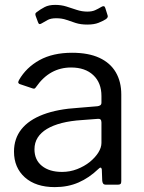

<svg xmlns="http://www.w3.org/2000/svg" viewBox="-20 -756 588 786"><path d="M382.1 -63.7Q345 -28 301.5 -9Q258 10 204.5 10Q126.6 10 81.9 -29.8Q37.3 -69.7 37.3 -135.3Q37.3 -188.5 67.5 -226.7Q97.8 -264.9 156.6 -287.2Q215.5 -309.5 300.8 -314.6L378.8 -321.1Q385.7 -321.9 390.5 -325.1Q395.3 -328.3 395.3 -335.9V-363Q395.3 -417.1 361.9 -448.4Q328.6 -479.7 271 -479.7Q227.6 -479.7 191.8 -460.1Q156 -440.4 127.8 -400.1Q124.5 -395 121.8 -393.6Q119.1 -392.2 113.1 -394.2L59.7 -412.2Q56.3 -414.2 55 -417.2Q53.6 -420.1 57.7 -428.2Q87.3 -479.9 141.9 -510Q196.5 -540 275 -540Q341.9 -540 386.6 -519.4Q431.4 -498.7 453.9 -460.3Q476.5 -421.8 476.5 -369.2V-14.7Q476.5 -6.2 473.5 -3.1Q470.4 0 463 0H412.2Q405.7 0 402.4 -4.3Q399.1 -8.7 398.5 -16.2L396.8 -62.3Q394.5 -76.5 382.1 -63.7ZM395.3 -254.4Q395.3 -271 381 -269.5L315.4 -264.5Q269.3 -261.6 233.1 -252.4Q197 -243.1 172.2 -228.2Q147.4 -213.3 134.2 -192.5Q121.1 -171.7 121.1 -144.9Q121.1 -101.4 151.7 -76.8Q182.3 -52.2 233.9 -52.2Q266.2 -52.2 295.7 -63.6Q325.1 -75.1 347.6 -93Q370.4 -111.8 382.8 -131.9Q395.3 -152 395.3 -171V-254.4ZM413.3 -677.4Q401.6 -670 383.5 -662.7Q365.3 -655.4 337.2 -655.4Q310.4 -655.4 290 -661.9Q269.7 -668.5 251.5 -674.9Q233.2 -681.3 210 -681.3Q188.3 -681.3 175.4 -674.4Q162.6 -667.4 149.9 -659.9Q144.8 -656.8 141.4 -657.5Q138.1 -658.1 135.6 -665L125.8 -691.5Q124.5 -696.6 124.8 -699.5Q125 -702.3 129.5 -705.8Q145.6 -718.2 162.9 -727.1Q180.1 -736 205.7 -736Q230.5 -736 251.9 -729.3Q273.3 -722.6 294.3 -715.5Q315.4 -708.5 337.7 -708.5Q356.6 -708.5 369.3 -714.2Q382.1 -720 395.1 -727.8Q400.9 -731.3 405 -730.6Q409.1 -729.8 411.1 -723.1L420.8 -692.2Q423.3 -684.6 413.3 -677.4Z"/></svg>

Font: Libre Franklin Thin
Style: Regular
Weight: 100
Designer: Pablo Impallari, Rodrigo Fuenzalida, Nhung Nguyen
Foundry: Impallari Type
Version: Version 3.000